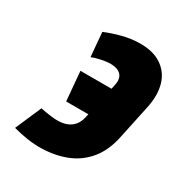

<svg xmlns="http://www.w3.org/2000/svg" viewBox="-130 -609 680 718"><g transform="rotate(30 210.0 -250.0)"><path d="M136 -375Q150 -381 170.5 -385.5Q191 -390 207 -391Q229 -392 244 -386Q259 -380 265.5 -366.5Q272 -353 267 -330L263 -312H129L140 -186H236L233 -173Q228 -150 216.5 -136Q205 -122 187.5 -115Q170 -108 147 -108Q136 -108 122.5 -109.5Q109 -111 97.5 -113Q86 -115 79.5 -116.5Q73 -118 73 -118L24 -5Q53 3 85 8Q117 13 151 12Q209 10 256.5 -9.5Q304 -29 337 -69.5Q370 -110 383 -174L414 -320Q426 -377 413.5 -420.5Q401 -464 363.5 -489Q326 -514 264 -512Q231 -511 196 -502Q161 -493 127 -479Z"/></g></svg>

Font: Advent Pro ExtraBold
Style: Italic
Weight: 800
Italic angle: -12°
Version: Version 3.000